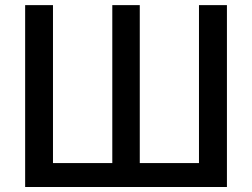

<svg xmlns="http://www.w3.org/2000/svg" viewBox="-20 -748 1008 768"><path d="M80.6 -727.5H191.9V-95.7H429.2V-727.5H539.1V-95.7H775.9V-727.5H887.7V0H80.6Z"/></svg>

Font: Inter Medium
Style: Regular
Weight: 500
Designer: Rasmus Andersson
Foundry: rsms
Version: Version 4.001;git-9221beed3